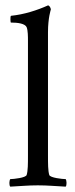

<svg xmlns="http://www.w3.org/2000/svg" viewBox="-20 -698 283 721"><path d="M21.5 -638.7C17.6 -637.7 19.5 -613.3 20.5 -613.3C47.9 -613.3 74.2 -609.4 80.1 -595.7C85 -584 85 -558.6 85 -544.9V-113.3C85 -84 85 -56.6 80.1 -41C77.1 -30.3 30.3 -25.4 18.6 -25.4C14.6 -20.5 13.7 -2 18.6 2.9C58.6 1 84 -2 122.1 -2C160.2 -2 186.5 1 226.6 2.9C231.4 -2 230.5 -20.5 226.6 -25.4C214.8 -25.4 168 -30.3 165 -41C160.2 -56.6 160.2 -84 160.2 -113.3V-577.1C160.2 -630.9 170.9 -662.1 170.9 -662.1C170.9 -668.9 165 -677.7 160.2 -677.7C119.1 -659.2 70.3 -643.6 21.5 -638.7Z"/></svg>

Font: Crimson
Style: Roman
Weight: 400
Version: Version 0.2